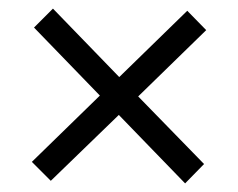

<svg xmlns="http://www.w3.org/2000/svg" viewBox="-20 -572 553 446"><path d="M98 -152 54 -196 212 -350 59 -508 103 -552 257 -393 415 -547 459 -502 301 -348 454 -191 410 -146 256 -305Z"/></svg>

Font: Kreon Light
Style: Regular
Weight: 300
Designer: Julia Petretta
Foundry: Julia Petretta and Eli Heuer
Version: Version 2.002